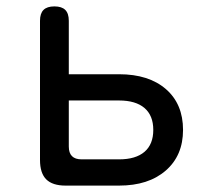

<svg xmlns="http://www.w3.org/2000/svg" viewBox="-20 -580 640 600"><path d="M185 0Q144 0 124.5 -19.5Q105 -39 105 -80V-515Q105 -538 116 -549Q127 -560 150 -560Q173 -560 184 -549Q195 -538 195 -515V-348H352Q445 -348 498.5 -301.5Q552 -255 552 -174Q552 -94 498 -47Q444 0 352 0ZM195 -122Q195 -102 205 -92Q215 -82 235 -82H352Q404 -82 431.5 -105.5Q459 -129 459 -174Q459 -219 431.5 -242.5Q404 -266 352 -266H195Z"/></svg>

Font: Maple Mono NF CN
Style: Regular
Weight: 400
Monospace: yes
Designer: subframe7536
Version: Version 7.000